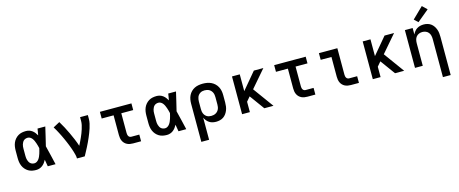

<svg xmlns="http://www.w3.org/2000/svg" viewBox="-50 -1555 6100 2554"><g transform="rotate(-15 3000.0 -278.0)"><path d="M265 8Q237 8 209.5 2.5Q182 -3 158 -17.5Q134 -32 115.5 -53.5Q97 -75 86 -101Q75 -127 71 -154.5Q67 -182 67 -210V-310Q67 -338 71 -365.5Q75 -393 86 -419Q97 -445 115.5 -466.5Q134 -488 158 -502.5Q182 -517 209.5 -522.5Q237 -528 265 -528Q288 -528 310.5 -521Q333 -514 351 -500.5Q369 -487 383.5 -468.5Q398 -450 409 -430Q413 -453 417 -475.5Q421 -498 424 -520H531Q515 -456 501 -391.5Q487 -327 470 -263Q487 -198 502 -132Q517 -66 533 0H426Q422 -23 418 -46.5Q414 -70 410 -94Q399 -73 385 -54.5Q371 -36 352.5 -21.5Q334 -7 311.5 0.5Q289 8 265 8ZM265 -84Q284 -84 300.5 -95Q317 -106 328 -121.5Q339 -137 346.5 -154.5Q354 -172 360 -190Q366 -208 370.5 -226.5Q375 -245 379 -263Q375 -281 370 -299Q365 -317 359 -334.5Q353 -352 345.5 -369Q338 -386 327 -401Q316 -416 300 -426Q284 -436 265 -436Q251 -436 236.5 -431.5Q222 -427 211 -417.5Q200 -408 193 -395Q186 -382 181.5 -368Q177 -354 175.5 -339.5Q174 -325 174 -310V-210Q174 -195 175.5 -180.5Q177 -166 181.5 -152Q186 -138 193 -125Q200 -112 211 -102.5Q222 -93 236.5 -88.5Q251 -84 265 -84Z M828 0Q828 -26 821.5 -51.5Q815 -77 807.5 -101.5Q800 -126 791 -150.5Q782 -175 772.5 -199.5Q763 -224 752.5 -248Q742 -272 731.5 -295.5Q721 -319 709.5 -342.5Q698 -366 686 -389Q674 -412 661.5 -434.5Q649 -457 635 -479L726 -528Q753 -484 777 -438.5Q801 -393 823 -346Q845 -299 865 -251.5Q885 -204 901 -155Q914 -179 926 -204.5Q938 -230 949.5 -255Q961 -280 971 -306Q981 -332 989.5 -359Q998 -386 1004 -413Q1010 -440 1010 -468V-520H1117V-468Q1117 -436 1110 -405Q1103 -374 1093.5 -344Q1084 -314 1072.5 -284.5Q1061 -255 1048.5 -226Q1036 -197 1022.5 -168.5Q1009 -140 994.5 -111.5Q980 -83 965 -55.5Q950 -28 935 0Z M1601 0Q1580 0 1559.5 -3.5Q1539 -7 1520.5 -16Q1502 -25 1487 -40Q1472 -55 1463 -74Q1454 -93 1450.5 -113.5Q1447 -134 1447 -155V-428H1283V-520H1717V-428H1553V-155Q1553 -144 1555.5 -132.5Q1558 -121 1564 -111.5Q1570 -102 1580 -97Q1590 -92 1601 -92H1711V0Z M2065 8Q2037 8 2009.5 2.5Q1982 -3 1958 -17.5Q1934 -32 1915.5 -53.5Q1897 -75 1886 -101Q1875 -127 1871 -154.5Q1867 -182 1867 -210V-310Q1867 -338 1871 -365.5Q1875 -393 1886 -419Q1897 -445 1915.5 -466.5Q1934 -488 1958 -502.5Q1982 -517 2009.5 -522.5Q2037 -528 2065 -528Q2088 -528 2110.5 -521Q2133 -514 2151 -500.5Q2169 -487 2183.5 -468.5Q2198 -450 2209 -430Q2213 -453 2217 -475.5Q2221 -498 2224 -520H2331Q2315 -456 2301 -391.5Q2287 -327 2270 -263Q2287 -198 2302 -132Q2317 -66 2333 0H2226Q2222 -23 2218 -46.5Q2214 -70 2210 -94Q2199 -73 2185 -54.5Q2171 -36 2152.5 -21.5Q2134 -7 2111.5 0.5Q2089 8 2065 8ZM2065 -84Q2084 -84 2100.5 -95Q2117 -106 2128 -121.5Q2139 -137 2146.5 -154.5Q2154 -172 2160 -190Q2166 -208 2170.5 -226.5Q2175 -245 2179 -263Q2175 -281 2170 -299Q2165 -317 2159 -334.5Q2153 -352 2145.5 -369Q2138 -386 2127 -401Q2116 -416 2100 -426Q2084 -436 2065 -436Q2051 -436 2036.5 -431.5Q2022 -427 2011 -417.5Q2000 -408 1993 -395Q1986 -382 1981.5 -368Q1977 -354 1975.5 -339.5Q1974 -325 1974 -310V-210Q1974 -195 1975.5 -180.5Q1977 -166 1981.5 -152Q1986 -138 1993 -125Q2000 -112 2011 -102.5Q2022 -93 2036.5 -88.5Q2051 -84 2065 -84Z M2483 215V-310Q2483 -339 2488 -368Q2493 -397 2506 -423.5Q2519 -450 2540 -471Q2561 -492 2587 -505Q2613 -518 2642.5 -523Q2672 -528 2701 -528Q2730 -528 2759.5 -523Q2789 -518 2816 -505Q2843 -492 2864.5 -471.5Q2886 -451 2900 -424.5Q2914 -398 2919.5 -369Q2925 -340 2925 -310V-210Q2925 -183 2921.5 -156.5Q2918 -130 2908.5 -105Q2899 -80 2883 -57.5Q2867 -35 2845 -20Q2823 -5 2796.5 1.5Q2770 8 2743 8Q2719 8 2695 2.5Q2671 -3 2651 -16Q2631 -29 2615.5 -48Q2600 -67 2590 -89V215ZM2701 -84Q2717 -84 2733 -87.5Q2749 -91 2763.5 -99Q2778 -107 2789 -119.5Q2800 -132 2806.5 -146.5Q2813 -161 2815.5 -177.5Q2818 -194 2818 -210V-310Q2818 -326 2815.5 -342.5Q2813 -359 2806.5 -373.5Q2800 -388 2789 -400.5Q2778 -413 2764 -421Q2750 -429 2733.5 -432.5Q2717 -436 2701 -436Q2685 -436 2669.5 -432.5Q2654 -429 2640.5 -420.5Q2627 -412 2616.5 -399.5Q2606 -387 2600.5 -372.5Q2595 -358 2592.5 -342Q2590 -326 2590 -310V-210Q2590 -194 2592 -178.5Q2594 -163 2600 -148Q2606 -133 2616 -120.5Q2626 -108 2639.5 -99.5Q2653 -91 2669 -87.5Q2685 -84 2701 -84Z M3102 0V-520H3209V-289L3403 -520H3534L3329 -282L3534 0H3408L3278 -179L3260 -203L3209 -143V0Z M4001 0Q3980 0 3959.5 -3.5Q3939 -7 3920.5 -16Q3902 -25 3887 -40Q3872 -55 3863 -74Q3854 -93 3850.5 -113.5Q3847 -134 3847 -155V-428H3683V-520H4117V-428H3953V-155Q3953 -144 3955.5 -132.5Q3958 -121 3964 -111.5Q3970 -102 3980 -97Q3990 -92 4001 -92H4111V0Z M4601 0Q4580 0 4559.5 -3.5Q4539 -7 4520.5 -16Q4502 -25 4487 -40Q4472 -55 4463 -74Q4454 -93 4450.5 -113.5Q4447 -134 4447 -155V-428H4299V-520H4553V-155Q4553 -144 4555.5 -132.5Q4558 -121 4564 -111.5Q4570 -102 4580 -97Q4590 -92 4601 -92H4711V0Z M4902 0V-520H5009V-289L5203 -520H5334L5129 -282L5334 0H5208L5078 -179L5060 -203L5009 -143V0Z M5810 215V-310Q5810 -334 5804.5 -357.5Q5799 -381 5784 -399.5Q5769 -418 5746.5 -427Q5724 -436 5700 -436Q5676 -436 5653.5 -427Q5631 -418 5616 -399.5Q5601 -381 5595.5 -357.5Q5590 -334 5590 -310V0H5483V-520H5590V-431Q5600 -453 5615 -472Q5630 -491 5650.5 -504Q5671 -517 5695 -522.5Q5719 -528 5743 -528Q5769 -528 5795 -521Q5821 -514 5842 -498.5Q5863 -483 5878 -461Q5893 -439 5902 -414Q5911 -389 5914 -362.5Q5917 -336 5917 -310V215ZM5685 -575 5633 -625 5783 -771 5847 -709Z"/></g></svg>

Font: Iosevka SS04 Semibold Extended
Style: Regular
Weight: 600
Width: 7
Monospace: yes
Designer: Belleve Invis
Foundry: Belleve Invis
Version: Version 19.0.0; ttfautohint (v1.8.4)